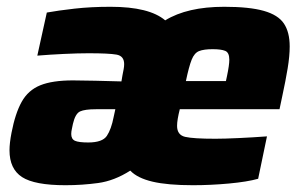

<svg xmlns="http://www.w3.org/2000/svg" viewBox="-20 -538 890 566"><path d="M173 8Q82 8 45 -16Q8 -40 8 -95Q8 -116 14 -147Q25 -204 44 -238Q63 -272 98.5 -286.5Q134 -301 195 -301Q219 -301 261 -300Q303 -299 338 -298L341 -316Q343 -326 344.5 -334Q346 -342 346 -349Q346 -373 323.5 -377Q301 -381 241 -381Q210 -381 168 -379Q126 -377 90 -374L118 -501Q151 -507 199.5 -512.5Q248 -518 306 -518Q420 -518 467 -478Q532 -518 641 -518Q715 -518 757.5 -506Q800 -494 817 -468.5Q834 -443 834 -401Q834 -373 828 -336.5Q822 -300 812 -254L804 -216H510Q506 -200 504 -188Q502 -176 502 -167Q502 -140 526 -134.5Q550 -129 615 -129Q641 -129 684 -131Q727 -133 767 -136L741 -11Q709 -2 655 3Q601 8 549 8Q474 8 429.5 -2.5Q385 -13 364 -35Q317 -5 269.5 1.5Q222 8 173 8ZM528 -299H646L649 -313Q656 -346 656 -362Q656 -383 644 -388Q632 -393 607 -393Q581 -393 567 -387.5Q553 -382 545 -362Q537 -342 528 -299ZM240 -118Q282 -118 295 -137.5Q308 -157 315 -193L320 -216H263Q230 -216 216 -209.5Q202 -203 195 -173Q194 -167 192 -158.5Q190 -150 190 -143Q190 -128 201 -123Q212 -118 240 -118Z"/></svg>

Font: Saira ExtraBold
Style: Italic
Weight: 800
Italic angle: -12°
Designer: Hector Gatti with collaboration of the Omnibus-Type team
Foundry: Omnibus-Type
Version: Version 1.100; ttfautohint (v1.8.3)